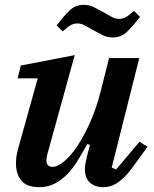

<svg xmlns="http://www.w3.org/2000/svg" viewBox="-20 -762 636 794"><path d="M142 12Q91 12 68.5 -15Q46 -42 46 -87Q46 -120 58 -158L136 -438H53L66 -491L289 -534L176 -125Q172 -110 172 -99Q172 -72 197 -72Q219 -72 247 -96Q275 -120 302.5 -162Q330 -204 355 -261.5Q380 -319 397 -387L431 -522H556L442 -69L460 -61L557 -176L590 -155L529 -71Q510 -45 493.5 -29Q477 -13 462.5 -4Q448 5 434.5 8.5Q421 12 408 12Q386 12 371.5 5.5Q357 -1 348 -11Q339 -21 335 -34Q331 -47 331 -60Q331 -74 334 -90Q337 -106 340 -117L352 -163L341 -166Q321 -130 301 -97.5Q281 -65 257.5 -41Q234 -17 205.5 -2.5Q177 12 142 12ZM447 -607Q424 -607 406 -616Q388 -625 368 -636Q348 -647 332.5 -656Q317 -665 300 -665Q286 -665 273.5 -658.5Q261 -652 239 -632L214 -657Q241 -692 266 -717Q291 -742 326 -742Q349 -742 367 -733Q385 -724 405 -713Q425 -702 440.5 -693Q456 -684 473 -684Q487 -684 499.5 -690.5Q512 -697 534 -717L559 -692Q532 -657 507 -632Q482 -607 447 -607Z"/></svg>

Font: IBM Plex Serif SemiBold
Style: Italic
Weight: 600
Italic angle: -14°
Designer: Mike Abbink, Paul van der Laan, Pieter van Rosmalen
Foundry: Bold Monday
Version: Version 2.5